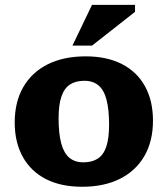

<svg xmlns="http://www.w3.org/2000/svg" viewBox="-20 -736 672 770"><path d="M314.5 -85Q349 -85 372 -99.8Q395 -114.5 406.2 -147.8Q417.5 -181 417.5 -235.5Q417.5 -297 407.2 -336Q397 -375 375 -393.5Q353 -412 318.5 -412Q283.5 -412 260.8 -397.2Q238 -382.5 226.5 -349.2Q215 -316 215 -261.5Q215 -200.5 225.5 -161.2Q236 -122 258 -103.5Q280 -85 314.5 -85ZM309.5 13Q224 13 163.8 -18Q103.5 -49 71.2 -107.2Q39 -165.5 39 -245Q39 -327 73.2 -386.5Q107.5 -446 171.2 -478Q235 -510 323.5 -510Q408.5 -510 469 -479Q529.5 -448 561.5 -390Q593.5 -332 593.5 -252Q593.5 -170 559.2 -110.5Q525 -51 461.2 -19Q397.5 13 309.5 13ZM270.5 -553 349 -716.5H521.5V-688.5L349 -553Z"/></svg>

Font: Newsreader 9pt
Style: Bold
Weight: 700
Designer: Hugues Gentile
Foundry: Production Type
Version: Version 1.003